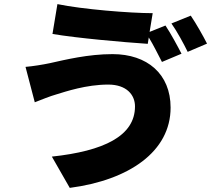

<svg xmlns="http://www.w3.org/2000/svg" viewBox="-20 -841 1040 933"><path d="M636 -324C636 -180 484 -107 232 -80L319 72C608 34 809 -105 809 -318C809 -482 695 -578 527 -578C409 -578 298 -551 222 -534C189 -527 140 -519 104 -516L149 -344C180 -356 224 -374 253 -382C299 -396 399 -430 506 -430C595 -430 636 -380 636 -324ZM907 -765 813 -727C840 -689 872 -630 892 -589L986 -629C969 -663 933 -727 907 -765ZM259 -821 235 -676C352 -656 578 -636 698 -628L703 -659C726 -622 749 -574 767 -540L862 -580C844 -615 809 -680 784 -717L707 -686L722 -777C612 -777 379 -796 259 -821Z"/></svg>

Font: Noto Sans JP Black
Style: Regular
Weight: 900
Designer: Ryoko NISHIZUKA 西塚涼子 (kana, bopomofo & ideographs); Paul D. Hunt (Latin, Greek & Cyrillic); Sandoll Communications 산돌커뮤니
Foundry: Adobe
Version: Version 2.002;hotconv 1.0.116;makeotfexe 2.5.65601